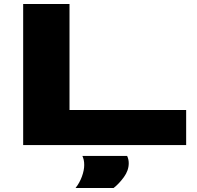

<svg xmlns="http://www.w3.org/2000/svg" viewBox="-20 -720 977 953"><path d="M95 0V-700H325V-174H904V0ZM355 213Q375 188 386.5 156.5Q398 125 398 99Q398 84 395.5 73.5Q393 63 389 54H611Q619 71 619 90Q619 126 595 159Q571 192 544 213Z"/></svg>

Font: Georama ExtraExtended
Style: Bold
Weight: 700
Width: 8
Designer: Jean-Baptiste Levee
Foundry: Production Type
Version: Version 1.000